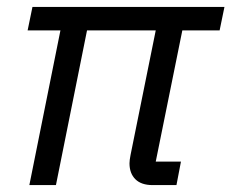

<svg xmlns="http://www.w3.org/2000/svg" viewBox="-20 -536 670 556"><path d="M491 0H422Q389 0 372 -17Q355 -34 355 -63Q355 -72 358 -87L431 -448H232L142 0H65L155 -448H60L74 -516H630L616 -448H508L431 -68H504Z"/></svg>

Font: Aneliza
Style: Italic
Weight: 400
Italic angle: -11.31°
Designer: Mike Abbink, Paul van der Laan, Pieter van Rosmalen
Foundry: Bold Monday
Version: Version 3.0